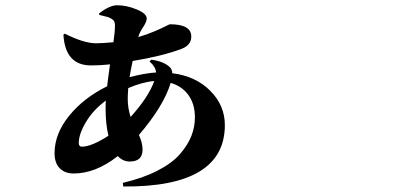

<svg xmlns="http://www.w3.org/2000/svg" viewBox="-20 -634 1540 720"><path d="M459 -262.7Q459 -229.5 469.7 -195.3Q536.1 -268.6 558.6 -330.1Q516.6 -327.1 460.9 -303.7Q459 -276.4 459 -262.7ZM287.1 -84Q323.2 -84 386.7 -125Q376 -168 376 -227.5Q376 -247.1 377 -256.8Q331.1 -223.6 303.2 -177.7Q275.4 -131.8 275.4 -97.7Q275.4 -84 287.1 -84ZM541 -403.3 546.9 -410.2Q592.8 -404.3 616.2 -382.8Q626 -373 626 -359.4Q713.9 -348.6 768.6 -293.5Q823.2 -238.3 823.2 -165Q823.2 68.4 442.4 65.4L440.4 51.8Q515.6 34.2 570.8 5.9Q626 -22.5 655.3 -56.6Q684.6 -90.8 697.8 -124.5Q710.9 -158.2 710.9 -194.3Q710.9 -243.2 687 -276.9Q663.1 -310.5 620.1 -323.2Q593.8 -236.3 501 -127.9Q514.6 -97.7 514.6 -73.2Q514.6 -28.3 466.8 -28.3Q440.4 -28.3 421.9 -48.8Q338.9 16.6 255.9 16.6Q223.6 16.6 204.1 -2.9Q184.6 -22.5 184.6 -59.6Q184.6 -131.8 238.8 -199.2Q293 -266.6 381.8 -310.5Q384.8 -337.9 392.6 -392.6Q358.4 -388.7 321.3 -388.7Q224.6 -388.7 217.8 -503.9L222.7 -507.8Q294.9 -471.7 339.8 -471.7Q362.3 -471.7 405.3 -475.6Q411.1 -513.7 411.1 -540Q411.1 -547.9 408.2 -553.7Q405.3 -559.6 397.5 -564Q389.6 -568.4 385.3 -569.8Q380.9 -571.3 368.2 -574.2Q355.5 -577.1 352.5 -578.1L351.6 -584Q391.6 -614.3 418.9 -614.3Q455.1 -614.3 492.7 -598.6Q530.3 -583 530.3 -564.5Q530.3 -552.7 516.1 -531.2Q502 -509.8 499 -496.1V-495.1Q529.3 -503.9 557.1 -515.6Q585 -527.3 600.1 -535.2Q615.2 -543 617.2 -543Q697.3 -543 697.3 -497.1Q697.3 -463.9 659.2 -450.2Q588.9 -423.8 477.5 -405.3Q470.7 -374 465.8 -344.7Q522.5 -359.4 565.4 -362.3Q563.5 -383.8 541 -403.3Z"/></svg>

Font: Bpmf Zihi Serif Heavy
Style: Heavy
Weight: 900
Foundry: But Ko
Version: Version 1.320